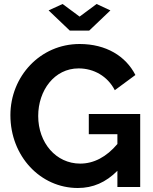

<svg xmlns="http://www.w3.org/2000/svg" viewBox="-20 -935 765 960"><path d="M426 -782 532 -883 463 -915 378 -852 293 -915 223 -883 329 -782ZM424 -365V-264H567V-215C512 -150 449 -117 381 -117C260 -117 171 -221 171 -355C171 -483 252 -593 373 -593C449 -593 518 -554 554 -484L657 -560C609 -654 511 -715 378 -715C181 -715 32 -553 32 -359C32 -154 182 5 369 5C445 5 509 -23 567 -81V0H681V-365Z"/></svg>

Font: FIGSv2-sans-serif
Style: Bold
Weight: 700
Designer: Matt McInerney, Pablo Impallari, Rodrigo Fuenzalida,Mirko Velimirovic
Foundry: Matt McInerney, Pablo Impallari, Rodrigo Fuenzalida
Version: Version 4.021;hotconv 1.0.109;makeotfexe 2.5.65596